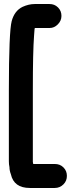

<svg xmlns="http://www.w3.org/2000/svg" viewBox="-20 -779 375 953"><path d="M285 -700C285 -716 280 -730 268 -742C256 -754 242 -759 226 -759H152C132 -759 112 -754 92 -745C65 -732 47 -708 38 -674C29 -640 24 -526 24 -331V21C24 32 25 42 27 51C27 61 29 73 34 86C44 131 75 154 128 154H252C269 154 283 148 295 136C307 124 312 110 312 94C312 78 307 64 295 52C283 40 269 35 252 35H145C144 32 144 29 143 25V-331C143 -459 145 -549 149 -601C150 -613 151 -622 151 -628C151 -634 152 -637 153 -640H226C242 -640 255 -646 267 -658C279 -670 285 -684 285 -700Z"/></svg>

Font: AppleStorm
Style: Xbd
Weight: 800
Foundry: Cannot Into Space Fonts
Version: Version 1.01